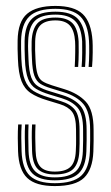

<svg xmlns="http://www.w3.org/2000/svg" viewBox="-20 -627 378 654"><path d="M166.5 -32.8Q127.5 -32.8 109 -51Q90.5 -69.2 89.2 -113.5Q88.5 -137.8 88.2 -157.9Q88 -178 89.2 -203H101Q99.8 -177.5 100.1 -157.6Q100.5 -137.8 101.2 -113.8Q102.2 -75.8 117.4 -59.1Q132.5 -42.5 166.5 -42.5Q202.8 -42.5 219.6 -58.2Q236.5 -74 238.2 -111.8Q239.5 -136.8 239.2 -149.2Q239 -161.8 239 -184.8Q239 -228.5 225.6 -246Q212.2 -263.5 184 -272.2L140.5 -285.5Q106 -295.8 84.8 -310Q63.5 -324.2 53.1 -350.9Q42.8 -377.5 41 -425.8Q40 -447.8 39.9 -460.5Q39.8 -473.2 40 -488.8Q41 -553.5 72.4 -580.1Q103.8 -606.8 168.8 -606.8Q232.8 -606.8 261.9 -579Q291 -551.2 295.2 -487.5Q296 -476 295.8 -448.4Q295.5 -420.8 293.5 -399H281.8Q283.8 -422 283.9 -448.9Q284 -475.8 283.2 -487.2Q279.8 -545 253.5 -571Q227.2 -597 168.8 -597Q107 -597 80 -571Q53 -545 51.8 -487.5Q51.5 -473.5 51.8 -460Q52 -446.5 52.8 -426Q55 -378.8 64.9 -354Q74.8 -329.2 94.1 -317.1Q113.5 -305 144 -295.8L187.2 -282.5Q220 -272.5 235.5 -252.5Q251 -232.5 251 -184.8Q251 -167.8 251.1 -157.8Q251.2 -147.8 251.1 -137.9Q251 -128 250.2 -111Q248.2 -70.5 229.6 -51.6Q211 -32.8 166.5 -32.8ZM166.5 -12.8Q114.8 -12.8 91 -35.6Q67.2 -58.5 65.5 -112.8Q64.8 -135.5 64.5 -157.5Q64.2 -179.5 65.5 -203H77.2Q76.2 -179.8 76.4 -158.2Q76.5 -136.8 77.2 -113Q78.8 -63.8 100.1 -43.2Q121.5 -22.8 166.5 -22.8Q214.8 -22.8 237.5 -42.9Q260.2 -63 262.2 -111.2Q263.2 -132.2 263.1 -148Q263 -163.8 263 -184.8Q263 -238.8 244.2 -260.2Q225.5 -281.8 190.2 -292.5L147.5 -305.5Q120.5 -313.8 102.9 -324.4Q85.2 -335 75.9 -358Q66.5 -381 64.8 -426.2Q64 -444.2 63.8 -458.6Q63.5 -473 63.8 -487.2Q64.8 -541.2 90 -564.2Q115.2 -587.2 168.8 -587.2Q222.5 -587.2 245.4 -562.6Q268.2 -538 271.5 -486.8Q272.2 -473 271.9 -446.4Q271.5 -419.8 269.8 -399H258Q259.8 -419.5 260 -447.9Q260.2 -476.2 259.8 -485.8Q256.8 -535.2 235.1 -556.2Q213.5 -577.2 168.8 -577.2Q119.8 -577.2 98.6 -555.8Q77.5 -534.2 76 -487.8Q75.2 -468.2 75.8 -456.8Q76.2 -445.2 77 -426.2Q78.5 -384.5 86.4 -363.5Q94.2 -342.5 109.9 -332.9Q125.5 -323.2 150.8 -315.8L193.2 -302.8Q233.8 -290.2 254.4 -266.1Q275 -242 275 -184.8Q275 -165.2 275.1 -149.5Q275.2 -133.8 274.2 -111Q272 -59 247.5 -35.9Q223 -12.8 166.5 -12.8ZM166.5 6.8Q101.8 6.8 72.8 -20.8Q43.8 -48.2 41.5 -111.8Q40.8 -134.8 40.6 -156.9Q40.5 -179 41.8 -203H53.8Q52.2 -179.2 52.5 -157Q52.8 -134.8 53.5 -112.2Q55.5 -53 82.1 -28Q108.8 -3 166.5 -3Q229 -3 256.4 -28.2Q283.8 -53.5 286.2 -110.5Q287.2 -135.2 287.1 -147.2Q287 -159.2 287 -184.8Q287 -244.8 264.6 -271.9Q242.2 -299 196.5 -313L154.2 -326Q131.5 -332.8 117.8 -341.4Q104 -350 97.1 -369Q90.2 -388 88.8 -426.5Q88 -447 87.6 -458.1Q87.2 -469.2 87.8 -486.5Q89.5 -527.2 107.2 -547.2Q125 -567.2 168.8 -567.2Q207.5 -567.2 226.4 -548.5Q245.2 -529.8 247.8 -485.5Q248.2 -476 248.1 -449.2Q248 -422.5 246.2 -399H234.5Q236 -422.8 236.2 -448.9Q236.5 -475 235.8 -485.2Q233.5 -522.8 217.9 -540.1Q202.2 -557.5 168.8 -557.5Q134 -557.5 117.5 -541Q101 -524.5 99.8 -486.5Q99.2 -468.5 99.6 -456.8Q100 -445 100.8 -426.8Q102.2 -391.8 107.8 -374.6Q113.2 -357.5 125.1 -350Q137 -342.5 157.5 -336.2L199.5 -323.2Q246.2 -308.8 272.5 -280.4Q298.8 -252 298.8 -184.8Q298.8 -159.2 298.9 -147.1Q299 -135 298 -110.2Q295.5 -49.8 266.4 -21.5Q237.2 6.8 166.5 6.8Z"/></svg>

Font: Big Shoulders Inline Text Light
Style: Regular
Weight: 300
Designer: Patric King
Foundry: XO Type Co
Version: Version 1.000